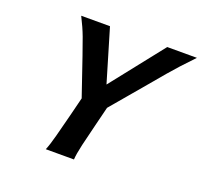

<svg xmlns="http://www.w3.org/2000/svg" viewBox="-123 -846 1036 985"><g transform="rotate(20 395.5 -353.0)"><path d="M318.8 -270.5 235.4 -514.6Q219.2 -562.5 202.6 -607.2Q186 -651.9 158.7 -705.6H315.9L428.7 -326.2ZM414.1 -270.5 328.6 -326.2 628.4 -705.6H790.5Q751.5 -665 723.1 -633.8Q694.8 -602.5 670.9 -574.5Q647 -546.4 620.6 -514.6ZM313 -335.9H452.1L420.9 -210.4Q402.8 -139.2 390.1 -84Q377.4 -28.8 376 0H222.2Q234.4 -28.8 249 -84Q263.7 -139.2 281.7 -210.4Z"/></g></svg>

Font: Andika
Style: Bold Italic
Weight: 700
Italic angle: -14°
Designer: Victor Gaultney, Annie Olsen, Julie Remington, Don Collingsworth, Eric Hays, Becca Hirsbrunner
Foundry: SIL International
Version: Version 6.101